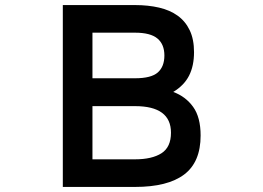

<svg xmlns="http://www.w3.org/2000/svg" viewBox="-20 -696 1040 758"><path d="M655 -172Q655 -277 513 -277H345V-67H513Q580 -67 617.5 -91Q655 -115 655 -172ZM629 -477Q629 -521 601.5 -544Q574 -567 513 -567H345V-387H513Q577 -387 603 -410Q629 -433 629 -477ZM772 -161Q772 -56 707 -7Q642 42 513 42H228V-676H513Q565 -676 608 -666Q651 -656 681.5 -634Q712 -612 729 -576.5Q746 -541 746 -490Q746 -436 726.5 -397.5Q707 -359 664 -333Q713 -315 742.5 -274Q772 -233 772 -161Z"/></svg>

Font: NanumGothicCoding
Style: Bold
Weight: 700
Monospace: yes
Designer: Kwon Bruce; Nicolas Noh; Sung-woo Choi; Go-un Cha; Soo-hyun Park;
Foundry: NHN Corporation
Version: Version 2.000;PS 1;hotconv 1.0.49;makeotf.lib2.0.14853